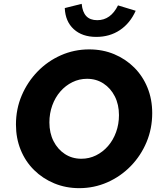

<svg xmlns="http://www.w3.org/2000/svg" viewBox="-20 -968 837 999"><path d="M392 11Q322.5 11 262.2 -14Q202 -39 157 -83.5Q112 -128 87.5 -188.5Q63 -249 63 -319.9Q63 -401 93.1 -471.5Q123.2 -542 175.6 -596Q228 -650 297.1 -680.5Q366.1 -711 444 -711Q514.6 -711 574.3 -686Q634 -661 678.5 -616.5Q723 -572 747.5 -511.6Q772 -451.1 772 -379.6Q772 -299 742.5 -228.5Q713 -158 660.5 -104Q608 -50 538.9 -19.5Q469.9 11 392 11ZM403.3 -142Q444 -142 479.5 -159.5Q515 -177 542 -208Q569 -239 584 -280.6Q599 -322.1 599 -369.1Q599 -424 577.4 -466.5Q555.8 -509.1 518.4 -533.5Q481 -558 432.9 -558Q392.4 -558 356.7 -540.5Q321 -523 294 -492Q267 -461 252 -419.5Q237 -377.9 237 -331Q237 -276 258.5 -233.7Q279.9 -191.4 317.5 -166.7Q355 -142 403.3 -142ZM481 -776Q408 -776 364 -816Q320 -856 317 -926L405 -948Q409 -905 429 -884Q449 -863 486 -863Q556 -863 594 -940L686 -912Q657 -847 604 -811.5Q551 -776 481 -776Z"/></svg>

Font: Red Hat Text VF
Style: Italic
Weight: 400
Italic angle: -12°
Designer: Pentagram, MCKL
Foundry: Pentagram, MCKL
Version: Version 1.023